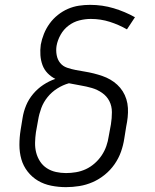

<svg xmlns="http://www.w3.org/2000/svg" viewBox="-20 -763 640 791"><path d="M252 8Q221 8 191 2Q161 -4 136.5 -18.5Q112 -33 94 -56Q76 -79 68 -107Q60 -135 60 -166Q60 -197 65 -228L73 -277Q77 -303 87.5 -328.5Q98 -354 116.5 -376Q135 -398 158.5 -413.5Q182 -429 208 -438Q190 -447 176 -461.5Q162 -476 155 -495Q148 -514 146.5 -535.5Q145 -557 148 -579Q152 -601 161 -623.5Q170 -646 184.5 -666Q199 -686 218.5 -701.5Q238 -717 260 -726.5Q282 -736 305 -739.5Q328 -743 351 -743Q402 -743 448.5 -729Q495 -715 536 -692L503 -642Q470 -661 432.5 -673Q395 -685 354 -685Q331 -685 307 -679Q283 -673 262.5 -657.5Q242 -642 229.5 -619.5Q217 -597 213 -574Q210 -555 213.5 -536Q217 -517 228 -503.5Q239 -490 256.5 -484Q274 -478 292.5 -474.5Q311 -471 329.5 -468Q348 -465 366 -460.5Q384 -456 401.5 -450Q419 -444 434.5 -435Q450 -426 463 -414Q476 -402 485.5 -387Q495 -372 500.5 -354.5Q506 -337 507 -318Q508 -299 506 -280Q504 -261 500 -242L492 -192Q488 -165 478.5 -138Q469 -111 452 -86.5Q435 -62 411.5 -43Q388 -24 361.5 -12.5Q335 -1 307 3.5Q279 8 252 8ZM252 -50Q272 -50 293 -53.5Q314 -57 333.5 -66Q353 -75 370 -90Q387 -105 399 -123Q411 -141 418 -161Q425 -181 428 -202L437 -251Q441 -276 441 -301Q441 -326 430.5 -346.5Q420 -367 400.5 -380.5Q381 -394 358.5 -400.5Q336 -407 312 -411Q288 -415 264 -420Q239 -413 216 -398.5Q193 -384 176 -363Q159 -342 150 -317.5Q141 -293 137 -268L128 -218Q125 -197 124.5 -175.5Q124 -154 129 -134.5Q134 -115 145 -98Q156 -81 173 -70Q190 -59 210.5 -54.5Q231 -50 252 -50Z"/></svg>

Font: Iosevka SS04 Light Extended
Style: Italic
Weight: 300
Width: 7
Italic angle: -9°
Monospace: yes
Designer: Belleve Invis
Foundry: Belleve Invis
Version: Version 19.0.0; ttfautohint (v1.8.4)